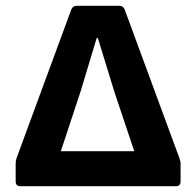

<svg xmlns="http://www.w3.org/2000/svg" viewBox="-20 -644 679 664"><path d="M34.2 -78.1V-15.6C34.2 -5.9 40 0 49.8 0H588.9C598.6 0 604.5 -5.9 604.5 -15.6V-78.1C604.5 -85 602.5 -89.8 600.6 -96.7L411.1 -611.3C408.2 -619.1 401.4 -624 392.6 -624H245.1C236.3 -624 229.5 -619.1 226.6 -611.3L37.1 -96.7C35.2 -89.8 34.2 -85 34.2 -78.1ZM444.3 -121.1H190.4L258.8 -328.1L314.5 -512.7H318.4L375 -328.1Z"/></svg>

Font: Ed Sans Neue
Style: Bold
Weight: 700
Designer: Stephen Hutchings
Version: Version 1.004;PS 001.004;hotconv 1.0.88;makeotf.lib2.5.64775